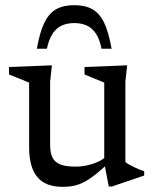

<svg xmlns="http://www.w3.org/2000/svg" viewBox="-20 -715 602 745"><path d="M174.5 -153Q174.5 -122 183.8 -103.5Q193 -85 214.5 -76.8Q236 -68.5 273 -68.5Q307 -68.5 339.8 -79.2Q372.5 -90 390.5 -106.5L405.5 -86.5Q374.5 -57 350.8 -38.2Q327 -19.5 307 -9Q287 1.5 267 5.8Q247 10 223 10Q156 10 124.5 -28.5Q93 -67 93 -143.5V-394.5L15 -426V-455L181.5 -461.5L174.5 -398.5ZM402 8.5 384.5 -82V-394.5L308 -426V-455L473.5 -461.5L466.5 -398.5V-86.5Q471 -82.5 480 -77.2Q489 -72 499.8 -66.8Q510.5 -61.5 521 -57.2Q531.5 -53 539.5 -51V-34L415 8.5ZM268 -625.5Q240 -625.5 218.8 -615.5Q197.5 -605.5 183.5 -583.5Q169.5 -561.5 162 -526H123Q134.5 -591 152.5 -627.5Q170.5 -664 198.5 -679.5Q226.5 -695 268 -695Q310 -695 338 -679.5Q366 -664 383.8 -627.5Q401.5 -591 413 -526H374Q367 -561.5 352.8 -583.5Q338.5 -605.5 317.5 -615.5Q296.5 -625.5 268 -625.5Z"/></svg>

Font: Newsreader
Style: Regular
Weight: 400
Designer: Hugues Gentile
Foundry: Production Type
Version: Version 1.003